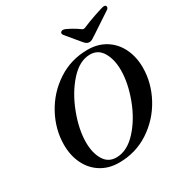

<svg xmlns="http://www.w3.org/2000/svg" viewBox="-194 -986 1090 1145"><g transform="rotate(-30 351.0 -413.0)"><path d="M64 -242Q64 -347 116.5 -444.5Q169 -542 261.5 -603Q354 -664 469 -664Q539 -664 592 -631Q645 -598 673.5 -539.5Q702 -481 702 -408Q702 -303 649.5 -205.5Q597 -108 504.5 -47Q412 14 297 14Q227 14 174 -19Q121 -52 92.5 -110.5Q64 -169 64 -242ZM581 -460Q581 -533 552 -582.5Q523 -632 467 -632Q395 -632 330 -560Q265 -488 225 -383Q185 -278 185 -189Q185 -117 213.5 -69Q242 -21 298 -21Q372 -21 437.5 -92Q503 -163 542 -267Q581 -371 581 -460ZM462 -724 388 -813Q382 -822 383 -827Q384 -833 389 -836.5Q394 -840 402 -840Q413 -840 447.5 -821Q482 -802 501 -787Q506 -783 513 -783Q520 -783 527 -787Q556 -800 614 -820Q672 -840 683 -840Q698 -840 698 -828Q698 -818 689 -812L556 -724Q532 -708 522.5 -702.5Q513 -697 502 -697Q491 -697 482 -703.5Q473 -710 462 -724Z"/></g></svg>

Font: EB Garamond SemiBold
Style: Italic
Weight: 600
Italic angle: -17.2°
Designer: Georg Duffner and Octavio Pardo
Foundry: Georg Duffner
Version: Version 1.000